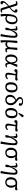

<svg xmlns="http://www.w3.org/2000/svg" viewBox="3735 -4581 1076 8586"><g transform="rotate(90 4273.0 -288.0)"><path d="M110 230Q69 230 46 205.5Q23 181 23 137Q23 78 76 7Q129 -64 241 -156L156 -425Q143 -466 113 -466Q94 -466 77 -460Q60 -454 49 -450L30 -499Q43 -507 64.5 -514.5Q86 -522 109 -527Q132 -532 148 -532Q190 -532 210.5 -515Q231 -498 244 -453L317 -207Q372 -259 404.5 -294Q437 -329 451 -353Q465 -377 465 -394Q465 -419 421 -435L389 -446Q386 -532 460 -532Q499 -532 521 -508.5Q543 -485 543 -441Q543 -408 521.5 -369Q500 -330 453 -281Q406 -232 329 -167L424 127Q438 168 465 168Q490 168 528 144L553 180Q494 230 424 230Q389 230 368.5 213.5Q348 197 336 158L255 -114Q171 -37 136 9.5Q101 56 101 91Q101 118 144 133L177 144Q177 185 159.5 207.5Q142 230 110 230Z M623 230 614 225Q612 196 610.5 174.5Q609 153 608.5 131.5Q608 110 607.5 81.5Q607 53 607 11Q607 -272 670 -402Q733 -532 870 -532Q962 -532 1013 -469.5Q1064 -407 1064 -296Q1064 -208 1031 -137.5Q998 -67 941.5 -26.5Q885 14 813 14Q783 14 755.5 5Q728 -4 694 -25H693Q693 8 696.5 50Q700 92 705.5 134.5Q711 177 717 210ZM808 -48Q856 -48 893.5 -79.5Q931 -111 952 -166.5Q973 -222 973 -293Q973 -473 862 -473Q808 -473 773 -435Q738 -397 719.5 -313Q701 -229 695 -91Q718 -72 748.5 -60Q779 -48 808 -48Z M1591 230 1500 210Q1512 168 1523.5 109Q1535 50 1546 -17Q1557 -84 1565 -150Q1573 -216 1578 -273Q1583 -330 1583 -369Q1583 -458 1528 -458Q1509 -458 1484 -437Q1459 -416 1433.5 -381.5Q1408 -347 1385 -305.5Q1362 -264 1347 -223Q1332 -182 1330 -148Q1331 -99 1330 -63Q1329 -27 1315.5 -8Q1302 11 1263 11Q1246 11 1233.5 7.5Q1221 4 1219 -1Q1219 -109 1275 -204Q1274 -248 1273.5 -275.5Q1273 -303 1272 -326Q1270 -383 1265.5 -413Q1261 -443 1253 -454.5Q1245 -466 1231 -466Q1199 -466 1165 -441L1141 -483Q1157 -496 1180 -507Q1203 -518 1227.5 -525Q1252 -532 1270 -532Q1306 -532 1326.5 -513Q1347 -494 1347 -462Q1347 -391 1315 -249L1317 -248Q1366 -398 1421.5 -465Q1477 -532 1553 -532Q1615 -532 1642 -496.5Q1669 -461 1669 -380Q1669 -311 1661 -216.5Q1653 -122 1638 -9.5Q1623 103 1602 225Z M1797 230 1786 225Q1782 201 1780.5 161.5Q1779 122 1779 67Q1779 -31 1785.5 -174Q1792 -317 1805 -519L1896 -527L1907 -522Q1888 -384 1878 -273Q1868 -162 1868 -91Q1885 -81 1910 -73Q1935 -65 1952 -65Q2017 -65 2055.5 -107.5Q2094 -150 2098 -228L2115 -519L2206 -527L2217 -522Q2211 -478 2204 -421Q2197 -364 2191.5 -306Q2186 -248 2182.5 -202Q2179 -156 2179 -133Q2179 -53 2235 -53Q2246 -53 2266.5 -58.5Q2287 -64 2302 -71L2321 -19Q2249 14 2202 14Q2162 14 2134.5 -16Q2107 -46 2108 -89H2107Q2079 -44 2039 -16.5Q1999 11 1963 11Q1939 11 1911.5 1Q1884 -9 1866 -25H1865Q1865 12 1868 55Q1871 98 1876.5 138.5Q1882 179 1889 210Z M2606 14Q2519 14 2468 -54.5Q2417 -123 2417 -240Q2417 -327 2445 -392.5Q2473 -458 2523 -495Q2573 -532 2639 -532Q2712 -532 2757 -484Q2802 -436 2813 -347H2814Q2822 -373 2829.5 -396Q2837 -419 2845 -448Q2853 -477 2864 -519L2966 -527L2977 -522Q2955 -472 2931 -416.5Q2907 -361 2884 -307.5Q2861 -254 2842 -209L2841 -186Q2848 -108 2863 -78.5Q2878 -49 2911 -49Q2940 -49 2973 -73L2998 -34Q2970 -12 2939 1Q2908 14 2880 14Q2833 14 2807.5 -22.5Q2782 -59 2781 -128H2780Q2747 -52 2706.5 -19Q2666 14 2606 14ZM2616 -46Q2658 -46 2694.5 -90.5Q2731 -135 2769 -233L2767 -267Q2755 -473 2642 -473Q2581 -473 2547.5 -412.5Q2514 -352 2514 -242Q2514 -142 2539 -94Q2564 -46 2616 -46Z M3359 14Q3231 14 3231 -118Q3231 -157 3246.5 -236.5Q3262 -316 3293 -446Q3274 -448 3254.5 -448.5Q3235 -449 3219 -449Q3191 -449 3179 -420L3167 -388Q3124 -387 3099.5 -404Q3075 -421 3075 -453Q3075 -488 3097 -509.5Q3119 -531 3153 -531L3435 -516L3556 -544Q3585 -522 3585 -497Q3585 -468 3566 -450Q3547 -432 3517 -432Q3501 -432 3453 -435.5Q3405 -439 3352 -442Q3343 -379 3335.5 -317.5Q3328 -256 3323.5 -207.5Q3319 -159 3319 -133Q3319 -91 3335 -72Q3351 -53 3385 -53Q3428 -53 3489 -107L3523 -72Q3492 -32 3448.5 -9Q3405 14 3359 14Z M3858 14Q3762 14 3710 -51Q3658 -116 3658 -234Q3658 -374 3725 -453Q3792 -532 3912 -532Q4010 -532 4062.5 -467.5Q4115 -403 4115 -284Q4115 -142 4048 -64Q3981 14 3858 14ZM3870 -46Q3941 -46 3979.5 -111Q4018 -176 4018 -294Q4018 -473 3903 -473Q3833 -473 3794 -408.5Q3755 -344 3755 -229Q3755 -46 3870 -46Z M4444 14Q4377 14 4326.5 -11.5Q4276 -37 4248 -84Q4220 -131 4220 -193Q4220 -292 4276.5 -362Q4333 -432 4442 -466Q4392 -509 4365 -536.5Q4338 -564 4328 -586Q4318 -608 4318 -634Q4318 -700 4372 -741Q4426 -782 4513 -782Q4605 -782 4658.5 -748Q4712 -714 4712 -655Q4712 -627 4694 -609Q4676 -591 4647 -591Q4612 -591 4591 -617Q4608 -658 4608 -675Q4608 -704 4581.5 -719Q4555 -734 4505 -734Q4455 -734 4425 -712Q4395 -690 4395 -653Q4395 -637 4399 -624Q4403 -611 4415.5 -596Q4428 -581 4453.5 -559.5Q4479 -538 4522 -504Q4584 -456 4619.5 -414Q4655 -372 4670.5 -329Q4686 -286 4686 -233Q4686 -160 4655.5 -104.5Q4625 -49 4570.5 -17.5Q4516 14 4444 14ZM4445 -46Q4516 -46 4555.5 -94.5Q4595 -143 4595 -228Q4595 -291 4567 -340Q4539 -389 4475 -438Q4426 -420 4389 -384.5Q4352 -349 4331 -302.5Q4310 -256 4310 -205Q4310 -130 4345.5 -88Q4381 -46 4445 -46Z M5010 14Q4914 14 4862 -51Q4810 -116 4810 -234Q4810 -374 4877 -453Q4944 -532 5064 -532Q5162 -532 5214.5 -467.5Q5267 -403 5267 -284Q5267 -142 5200 -64Q5133 14 5010 14ZM5022 -46Q5093 -46 5131.5 -111Q5170 -176 5170 -294Q5170 -473 5055 -473Q4985 -473 4946 -408.5Q4907 -344 4907 -229Q4907 -46 5022 -46ZM5063 -573 5027 -590 5107 -761Q5120 -788 5130.5 -797Q5141 -806 5160 -806Q5182 -806 5196.5 -794Q5211 -782 5222 -753V-738Z M5635 14Q5507 14 5507 -118Q5507 -157 5522.5 -236.5Q5538 -316 5569 -446Q5550 -448 5530.5 -448.5Q5511 -449 5495 -449Q5467 -449 5455 -420L5443 -388Q5400 -387 5375.5 -404Q5351 -421 5351 -453Q5351 -488 5373 -509.5Q5395 -531 5429 -531L5711 -516L5832 -544Q5861 -522 5861 -497Q5861 -468 5842 -450Q5823 -432 5793 -432Q5777 -432 5729 -435.5Q5681 -439 5628 -442Q5619 -379 5611.5 -317.5Q5604 -256 5599.5 -207.5Q5595 -159 5595 -133Q5595 -91 5611 -72Q5627 -53 5661 -53Q5704 -53 5765 -107L5799 -72Q5768 -32 5724.5 -9Q5681 14 5635 14Z M6395 230 6304 210Q6316 168 6327.5 109Q6339 50 6350 -17Q6361 -84 6369 -150Q6377 -216 6382 -273Q6387 -330 6387 -369Q6387 -458 6332 -458Q6313 -458 6288 -437Q6263 -416 6237.5 -381.5Q6212 -347 6189 -305.5Q6166 -264 6151 -223Q6136 -182 6134 -148Q6135 -99 6134 -63Q6133 -27 6119.5 -8Q6106 11 6067 11Q6050 11 6037.5 7.5Q6025 4 6023 -1Q6023 -109 6079 -204Q6078 -248 6077.5 -275.5Q6077 -303 6076 -326Q6074 -383 6069.5 -413Q6065 -443 6057 -454.5Q6049 -466 6035 -466Q6003 -466 5969 -441L5945 -483Q5961 -496 5984 -507Q6007 -518 6031.5 -525Q6056 -532 6074 -532Q6110 -532 6130.5 -513Q6151 -494 6151 -462Q6151 -391 6119 -249L6121 -248Q6170 -398 6225.5 -465Q6281 -532 6357 -532Q6419 -532 6446 -496.5Q6473 -461 6473 -380Q6473 -311 6465 -216.5Q6457 -122 6442 -9.5Q6427 103 6406 225Z M6811 14Q6703 14 6644 -53Q6585 -120 6585 -243Q6585 -324 6618 -386.5Q6651 -449 6710 -484Q6769 -519 6845 -519Q6868 -519 6908.5 -515.5Q6949 -512 7020 -504L7142 -532Q7171 -509 7171 -486Q7171 -458 7152.5 -442Q7134 -426 7102 -426Q7090 -426 7068.5 -427.5Q7047 -429 7022.5 -431.5Q6998 -434 6977 -437V-435Q6999 -425 7016 -398Q7033 -371 7043.5 -334Q7054 -297 7054 -257Q7054 -177 7023.5 -115.5Q6993 -54 6938 -20Q6883 14 6811 14ZM6818 -44Q6887 -44 6925 -98Q6963 -152 6963 -250Q6963 -320 6947 -370Q6931 -420 6902 -442Q6889 -443 6873 -444.5Q6857 -446 6848 -446Q6769 -446 6725 -391.5Q6681 -337 6681 -237Q6681 -44 6818 -44Z M7715 230 7624 210Q7636 168 7647.5 109Q7659 50 7670 -17Q7681 -84 7689 -150Q7697 -216 7702 -273Q7707 -330 7707 -369Q7707 -458 7652 -458Q7633 -458 7608 -437Q7583 -416 7557.5 -381.5Q7532 -347 7509 -305.5Q7486 -264 7471 -223Q7456 -182 7454 -148Q7455 -99 7454 -63Q7453 -27 7439.5 -8Q7426 11 7387 11Q7370 11 7357.5 7.5Q7345 4 7343 -1Q7343 -109 7399 -204Q7398 -248 7397.5 -275.5Q7397 -303 7396 -326Q7394 -383 7389.5 -413Q7385 -443 7377 -454.5Q7369 -466 7355 -466Q7323 -466 7289 -441L7265 -483Q7281 -496 7304 -507Q7327 -518 7351.5 -525Q7376 -532 7394 -532Q7430 -532 7450.5 -513Q7471 -494 7471 -462Q7471 -391 7439 -249L7441 -248Q7490 -398 7545.5 -465Q7601 -532 7677 -532Q7739 -532 7766 -496.5Q7793 -461 7793 -380Q7793 -311 7785 -216.5Q7777 -122 7762 -9.5Q7747 103 7726 225Z M8131 14Q8023 14 7964 -53Q7905 -120 7905 -243Q7905 -324 7938 -386.5Q7971 -449 8030 -484Q8089 -519 8165 -519Q8188 -519 8228.5 -515.5Q8269 -512 8340 -504L8462 -532Q8491 -509 8491 -486Q8491 -458 8472.5 -442Q8454 -426 8422 -426Q8410 -426 8388.5 -427.5Q8367 -429 8342.5 -431.5Q8318 -434 8297 -437V-435Q8319 -425 8336 -398Q8353 -371 8363.5 -334Q8374 -297 8374 -257Q8374 -177 8343.5 -115.5Q8313 -54 8258 -20Q8203 14 8131 14ZM8138 -44Q8207 -44 8245 -98Q8283 -152 8283 -250Q8283 -320 8267 -370Q8251 -420 8222 -442Q8209 -443 8193 -444.5Q8177 -446 8168 -446Q8089 -446 8045 -391.5Q8001 -337 8001 -237Q8001 -44 8138 -44Z"/></g></svg>

Font: Literata 7pt
Style: Italic
Weight: 400
Italic angle: -2°
Designer: Latin by Veronika Burian and Jose Scaglione. Greek by Irene Vlachou. Cyrillic by Vera Evstafieva
Foundry: TypeTogether
Version: Version 3.002